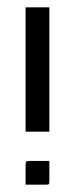

<svg xmlns="http://www.w3.org/2000/svg" viewBox="-20 -500 200 525"><path d="M50 5V-49Q50 -56 52 -58Q54 -60 61 -60H115V-6Q115 2 113.5 3.5Q112 5 104 5ZM50 -140V-480H115V-140Z"/></svg>

Font: Glametrix
Style: Regular
Weight: 500
Designer: gluk
Foundry: gluk
Version: Version 0.40